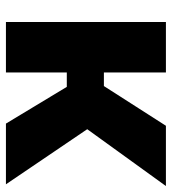

<svg xmlns="http://www.w3.org/2000/svg" viewBox="14 -593 579 647"><g transform="rotate(90 303.5 -269.5)"><path d="M224.1 -539.1V0H54.2V-539.1ZM606.9 -539.1 365.7 -205.1H188.5L185.1 -330.1H270L403.8 -539.1ZM396.5 0 268.6 -211.9 405.8 -288.1 601.1 0Z"/></g></svg>

Font: Inter 18pt ExtraBold
Style: Regular
Weight: 800
Designer: Rasmus Andersson
Foundry: rsms
Version: Version 4.001;git-66647c0bb